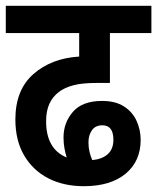

<svg xmlns="http://www.w3.org/2000/svg" viewBox="-20 -642 542 662"><path d="M269 0Q199 0 146 -27.5Q93 -55 63 -106.5Q33 -158 33 -230Q33 -332 95 -386.5Q157 -441 253 -447V-528H0V-622H502V-528H359V-356H313Q263 -356 233 -348Q203 -340 183 -325Q161 -308 150 -283.5Q139 -259 139 -224Q139 -128 210 -99Q205 -115 202 -132Q199 -149 199 -168Q199 -219 231.5 -256.5Q264 -294 332 -294Q378 -294 407.5 -275Q437 -256 451 -225Q465 -194 465 -160Q465 -86 413 -43Q361 0 269 0ZM285 -151Q285 -134 288.5 -119Q292 -104 298 -90Q332 -93 351.5 -110.5Q371 -128 371 -160Q371 -210 333 -210Q309 -210 297 -193Q285 -176 285 -151Z"/></svg>

Font: Noto Sans Condensed SemiBold
Style: Italic
Weight: 600
Width: 3
Italic angle: -12°
Designer: Monotype Design Team
Foundry: Monotype Imaging Inc.
Version: Version 2.013; ttfautohint (v1.8.4.7-5d5b)